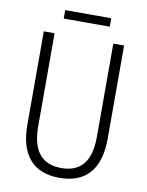

<svg xmlns="http://www.w3.org/2000/svg" viewBox="-93 -972 754 982"><g transform="rotate(10 284.5 -481.0)"><path d="M404 -906H165V-862H404ZM493 -296V-780H437V-296C437 -162 381 -107 285 -107C187 -107 132 -165 132 -297V-780H76V-296C76 -135 150 -56 284 -56C414 -56 493 -129 493 -296Z"/></g></svg>

Font: Noto Sans Malayalam UI Condensed Light
Style: Regular
Weight: 300
Width: 3
Designer: Jelle Bosma - Monotype Design Team
Foundry: Monotype Imaging Inc.
Version: Version 2.104